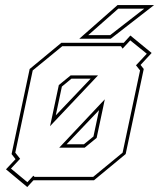

<svg xmlns="http://www.w3.org/2000/svg" viewBox="-20 -708 625 754"><path d="M87 26.5 3.5 -43 41 -83 25.5 -103 96.5 -437 221 -540H463.5H466L492 -568.5L575.5 -500L532 -453L544.5 -437L473.5 -103L349 0H111.5L109 2.5ZM241.5 -141.5H309.5L347 -172L369 -275.5ZM87.5 7.5 111 -18 115.5 -13.5H346L461.5 -108.5L530 -431.5L514 -451.5L556.5 -497L491.5 -549.5L461.5 -517L455 -526.5H224.5L108.5 -431.5L40 -108.5L59 -84.5L23 -46ZM233 -128H212.5L391.5 -318L385 -286.5L359.5 -166.5L312.5 -128ZM176.5 -212.5 184 -247 211 -374 257.5 -412H341.5H365ZM199 -255 336 -399H260.5L223 -368ZM291.5 -556 441.5 -688H585L415 -556ZM326.5 -570H412.5L546.5 -674H444.5Z"/></svg>

Font: Tourney Thin Thin
Style: Italic
Weight: 250
Italic angle: -12°
Version: Version 1.015